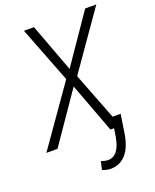

<svg xmlns="http://www.w3.org/2000/svg" viewBox="-184 -806 901 1115"><g transform="rotate(-20 266.5 -248.0)"><path d="M276.9 -412.1 481.9 -710.9H550.8L303.7 -357.4L442.4 0H379.4L264.2 -308.1L52.2 0H-16.6L238.3 -363.3L103.5 -710.9H165.5ZM466.3 -65.9 448.2 52.2Q434.6 134.3 396.5 175.3Q359.9 214.8 304.2 214.8Q302.2 214.8 300.3 214.8Q279.3 213.9 252.9 204.1L264.2 152.8Q285.2 161.1 304.2 162.1Q305.2 162.1 306.2 162.1Q374.5 162.1 394 49.8L412.1 -65.9Z"/></g></svg>

Font: MAUL Condensed Light Italic
Style: Light Italic
Weight: 300
Italic angle: -12°
Designer: MAUL
Version: Version 1.0; 2020; ttfautohint (v1.8.3)